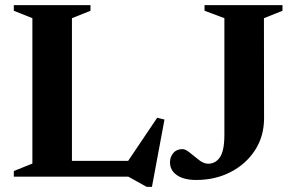

<svg xmlns="http://www.w3.org/2000/svg" viewBox="-20 -690 1142 750"><path d="M573.5 40H553L481 0H34V-22L106.5 -51V-619L34 -648V-670H333.5V-648L261 -619V-61.5H480.5L594 -230L622.5 -223ZM1011.5 -228.5Q1011.5 -157.5 976 -103Q940.5 -48.5 880.5 -17.8Q820.5 13 747 13Q698 13 671 -5.8Q644 -24.5 644 -56.5Q644 -76.5 656.8 -92Q669.5 -107.5 692.5 -107.5Q705 -107.5 722 -93.2Q739 -79 757.5 -64.8Q776 -50.5 793 -50.5Q822 -50.5 839.2 -76Q856.5 -101.5 856.5 -163V-619L779 -648V-670H1083.5V-648L1011 -619Z"/></svg>

Font: Newsreader Text
Style: Bold
Weight: 700
Designer: Hugues Gentile
Foundry: Production Type
Version: Version 1.001